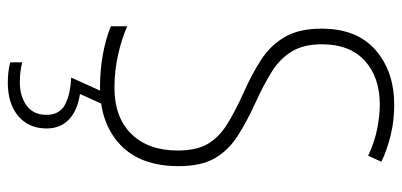

<svg xmlns="http://www.w3.org/2000/svg" viewBox="-282 -482 1004 479"><g transform="rotate(90 219.5 -242.0)"><path d="M394 -186Q394 -91 340.5 -40.5Q287 10 197 10Q155 10 116 3Q77 -4 45 -17V-58Q76 -44 116.5 -35Q157 -26 198 -26Q272 -26 313.5 -68Q355 -110 355 -184Q355 -230 339 -258Q323 -286 290.5 -306.5Q258 -327 209 -349Q164 -369 128.5 -392Q93 -415 72 -450.5Q51 -486 51 -543Q51 -631 104.5 -677.5Q158 -724 241 -724Q281 -724 317.5 -715Q354 -706 383 -692L368 -659Q334 -675 301 -681.5Q268 -688 241 -688Q172 -688 131 -650.5Q90 -613 90 -544Q90 -497 108.5 -467.5Q127 -438 158.5 -418.5Q190 -399 231 -380Q282 -357 318.5 -333.5Q355 -310 374.5 -276Q394 -242 394 -186ZM300 143Q300 188 269 214Q238 240 186 240Q157 240 135 234V204Q158 210 184 210Q220 210 243 193Q266 176 266 144Q266 111 241 97.5Q216 84 173 82L210 0H241L214 60Q255 66 277.5 87.5Q300 109 300 143Z"/></g></svg>

Font: Noto Sans Gujarati UI Condensed ExtraLight
Style: Regular
Weight: 200
Width: 3
Designer: Jelle Bosma - Monotype Design Team, Universal Thirst
Foundry: Monotype Imaging Inc.
Version: Version 2.106; ttfautohint (v1.8.4.7-5d5b)